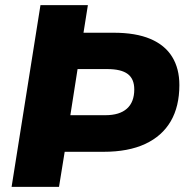

<svg xmlns="http://www.w3.org/2000/svg" viewBox="-20 -725 719 745"><path d="M25 0 137 -705H321L304 -598H421Q507 -598 563.5 -574Q620 -550 648 -504.5Q676 -459 676 -395Q676 -312 642.5 -254.5Q609 -197 543.5 -166.5Q478 -136 382 -136H231L209 0ZM253 -278H389Q444 -278 472.5 -303.5Q501 -329 501 -378Q501 -419 475.5 -438Q450 -457 396 -457H281Z"/></svg>

Font: Nunito Sans 12pt Black
Style: Italic
Weight: 900
Italic angle: -9°
Designer: Vernon Adams
Foundry: Vernon Adams
Version: Version 3.101;gftools[0.9.27]